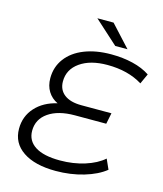

<svg xmlns="http://www.w3.org/2000/svg" viewBox="-128 -975 912 1076"><g transform="rotate(15 328.0 -437.5)"><path d="M207 -490Q207 -441 242 -414Q277 -387 342 -387H516L503 -323H321Q225 -323 168.5 -284Q112 -245 112 -178Q112 -120 161 -88.5Q210 -57 305 -57Q382 -57 448.5 -78Q515 -99 556 -135L582 -77Q535 -39 459 -16.5Q383 6 297 6Q176 6 107 -40.5Q38 -87 38 -170Q38 -242 84.5 -293.5Q131 -345 210 -363Q174 -380 154 -412.5Q134 -445 134 -489Q134 -554 171 -603.5Q208 -653 275 -679.5Q342 -706 430 -706Q498 -706 556 -692Q614 -678 656 -650L629 -591Q545 -643 425 -643Q326 -643 266.5 -601Q207 -559 207 -490ZM302 -881H396L510 -757H439Z"/></g></svg>

Font: Montserrat Alternates
Style: Italic
Weight: 400
Italic angle: -11.3°
Designer: Julieta Ulanovsky
Foundry: Julieta Ulanovsky
Version: Version 7.200